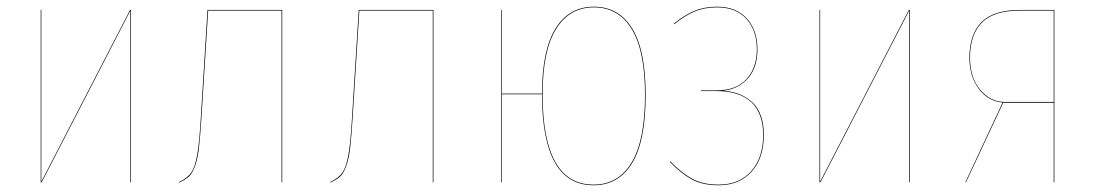

<svg xmlns="http://www.w3.org/2000/svg" viewBox="-20 -547 3285 576"><path d="M373 -517.1V0H371.1V-394V-515.1L105 0H102.1V-517.1H104V-121.1V-2L370.1 -517.1Z M602.5 -517.1H826.7V0H824.7V-515.1H604.5L584.5 -195.8Q580.6 -135.7 576.9 -103.5Q573.2 -71.3 565.2 -49.1Q557.1 -26.9 547.1 -17.6Q537.1 -8.3 517.6 1V-1Q542.5 -13.2 553.7 -29.3Q564.9 -45.4 571.5 -82Q578.1 -118.7 582.5 -195.8Z M1056.2 -517.1H1280.3V0H1278.3V-515.1H1058.1L1038.1 -195.8Q1034.2 -135.7 1030.5 -103.5Q1026.9 -71.3 1018.8 -49.1Q1010.7 -26.9 1000.7 -17.6Q990.7 -8.3 971.2 1V-1Q996.1 -13.2 1007.3 -29.3Q1018.6 -45.4 1025.1 -82Q1031.7 -118.7 1036.1 -195.8Z M1761.7 -526.9Q1836.4 -526.9 1876.7 -461.4Q1917 -396 1917 -262.2Q1917 -124.5 1876.5 -57.9Q1835.9 8.8 1760.7 8.8Q1606 8.8 1606 -264.2H1485.8V0H1483.9V-517.1H1485.8V-266.1H1606V-265.1Q1606 -396.5 1646.7 -461.7Q1687.5 -526.9 1761.7 -526.9ZM1760.7 6.8Q1835 6.8 1875 -59.6Q1915 -126 1915 -262.2Q1915 -394.5 1875.2 -459.7Q1835.4 -524.9 1761.7 -524.9Q1688.5 -524.9 1648.2 -460Q1607.9 -395 1607.9 -264.2Q1607.9 6.8 1760.7 6.8Z M2131.3 -526.9Q2188.5 -526.9 2220.5 -491.5Q2252.4 -456.1 2252.4 -398.9Q2252.4 -345.7 2224.9 -313Q2197.3 -280.3 2149.4 -274.9Q2205.6 -271 2238.5 -238.5Q2271.5 -206.1 2271.5 -142.1Q2271.5 -72.8 2234.9 -32Q2198.2 8.8 2135.7 8.8Q2086.4 8.8 2054.4 -9.3Q2022.5 -27.3 1989.7 -61L1990.7 -63Q2022.9 -29.8 2055.2 -11.5Q2087.4 6.8 2135.7 6.8Q2197.8 6.8 2233.6 -33.4Q2269.5 -73.7 2269.5 -142.1Q2269.5 -207 2233.9 -240.5Q2198.2 -273.9 2128.4 -273.9H2082.5L2083.5 -275.9H2128.4Q2189.5 -275.9 2220 -310.1Q2250.5 -344.2 2250.5 -398.9Q2250.5 -455.6 2219.2 -490.2Q2188 -524.9 2131.3 -524.9Q2093.3 -524.9 2063.5 -512.2Q2033.7 -499.5 2002.4 -474.1L2001.5 -476.1Q2032.7 -501.5 2063 -514.2Q2093.3 -526.9 2131.3 -526.9Z M2709.5 -517.1V0H2707.5V-394V-515.1L2441.4 0H2438.5V-517.1H2440.4V-121.1V-2L2706.5 -517.1Z M3039.1 -517.1H3143.1V0H3141.1V-238.8H2989.7L2877.9 0H2876L2987.8 -239.3Q2944.3 -243.2 2916.3 -280.5Q2888.2 -317.9 2888.2 -374Q2888.2 -444.3 2924.6 -480.7Q2960.9 -517.1 3039.1 -517.1ZM2993.2 -241.2H3141.1V-515.1H3039.1Q2961.4 -515.1 2925.8 -479.2Q2890.1 -443.4 2890.1 -374Q2890.1 -313.5 2921.1 -277.3Q2952.1 -241.2 2993.2 -241.2Z"/></svg>

Font: Fira Sans Compressed Two
Style: Regular
Weight: 100
Width: 1
Designer: Carrois Corporate & Edenspiekermann AG
Foundry: Carrois Corporate GbR & Edenspiekermann AG
Version: Version 4.203;PS 004.203;hotconv 1.0.88;makeotf.lib2.5.64775